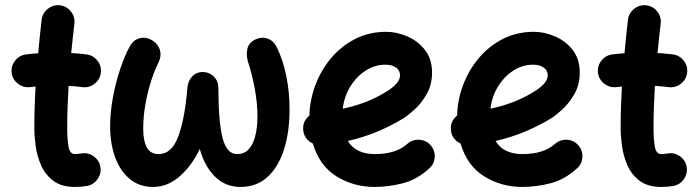

<svg xmlns="http://www.w3.org/2000/svg" viewBox="-20 -679 2747 756"><path d="M377 -392.1Q373.5 -365.7 352.1 -349.1Q330.6 -332.5 304.2 -335.9Q278.8 -339.4 250 -340.8Q247.6 -299.3 246.1 -257.3Q244.6 -215.3 244.6 -173.3Q244.6 -134.8 249.5 -103.5Q254.4 -72.3 274.9 -72.3Q284.2 -72.3 299.8 -74.7Q325.7 -79.6 347.9 -64.2Q370.1 -48.8 375 -22.9Q379.9 2.9 364.5 25.6Q349.1 48.3 323.2 53.2Q310.1 55.2 298.1 56.2Q286.1 57.1 274.9 57.1Q221.7 57.1 189.7 32.7Q157.7 8.3 141.6 -28.8Q125.5 -65.9 120.4 -105Q115.2 -144 115.2 -173.3Q115.2 -215.3 116.5 -256.6Q117.7 -297.9 120.1 -338.4Q108.9 -337.4 98.1 -335.9Q71.8 -333 50.5 -349.6Q29.3 -366.2 25.9 -392.6Q22.9 -418.9 39.6 -440.2Q56.2 -461.4 82.5 -464.8Q105.5 -467.8 130.4 -469.2Q133.3 -502.4 136.7 -535.6Q140.1 -568.8 144 -601.6Q147.5 -627.9 168.7 -644.5Q189.9 -661.1 216.3 -658.2Q242.7 -654.8 259.3 -633.8Q275.9 -612.8 272.9 -586.4Q269.5 -557.1 266.4 -528.1Q263.2 -499 260.3 -470.2Q292 -468.3 320.8 -464.8Q347.2 -461.4 363.8 -439.9Q380.4 -418.5 377 -392.1Z M582.5 -518.1Q604 -503.9 610.1 -480.7Q616.2 -457.5 604.5 -434.1Q589.4 -404.3 575.4 -361.3Q561.5 -318.4 552.7 -269.3Q543.9 -220.2 543.9 -171.4Q543.9 -124.5 558.1 -98.4Q572.3 -72.3 605.5 -72.3Q656.2 -72.3 682.1 -142.3Q708 -212.4 717.8 -333Q720.7 -361.3 737.1 -378.4Q753.4 -395.5 777.3 -395.5Q803.7 -395.5 821.8 -377.7Q839.8 -359.9 839.8 -333.5Q840.3 -196.8 856.7 -134.5Q873 -72.3 913.6 -72.3Q942.9 -72.3 960.4 -92.5Q978 -112.8 985.8 -146.5Q993.7 -180.2 993.7 -220.2Q993.7 -275.4 982.2 -334.7Q970.7 -394 956.5 -435.5Q948.2 -463.9 954.3 -488Q960.4 -512.2 987.3 -524.4Q1012.2 -535.2 1034.9 -526.6Q1057.6 -518.1 1069.8 -493.2Q1093.8 -444.8 1106.9 -381.3Q1120.1 -317.9 1120.1 -248Q1120.1 -158.2 1097.9 -89.4Q1075.7 -20.5 1032.7 18.3Q989.7 57.1 927.7 57.1Q867.2 57.1 826.2 16.1Q785.2 -24.9 766.6 -92.8Q738.3 -30.8 689.9 13.2Q641.6 57.1 582 57.1Q529.3 57.1 491.5 26.1Q453.6 -4.9 433.6 -59.1Q413.6 -113.3 413.6 -182.1Q413.6 -234.9 424.3 -293.7Q435.1 -352.5 452.9 -406.2Q470.7 -460 491.7 -497.6Q505.9 -522.9 531.7 -528.8Q557.6 -534.7 582.5 -518.1Z M1670.4 -16.1Q1622.1 28.3 1565.7 42.7Q1509.3 57.1 1455.6 57.1Q1372.1 57.1 1304.9 15.4Q1237.8 -26.4 1211.9 -113.8Q1195.8 -121.1 1185.3 -135.5Q1174.8 -149.9 1173.8 -168.5Q1171.4 -202.6 1198.2 -223.6Q1199.7 -284.2 1221.4 -342.8Q1243.2 -401.4 1282.7 -449Q1322.3 -496.6 1377.4 -525.1Q1432.6 -553.7 1501 -553.7Q1541 -553.7 1582.8 -536.1Q1624.5 -518.6 1652.8 -482.9Q1681.2 -447.3 1681.2 -393.1Q1681.2 -345.2 1659.9 -308.3Q1638.7 -271.5 1611.3 -246.8Q1584 -222.2 1565.9 -211.4Q1514.6 -180.7 1460.7 -158.7Q1406.7 -136.7 1349.6 -124Q1380.9 -72.3 1455.6 -72.3Q1539.1 -72.3 1583.5 -112.3Q1603.5 -129.9 1630.4 -128.7Q1657.2 -127.4 1675.3 -107.4Q1692.9 -87.9 1691.7 -60.8Q1690.4 -33.7 1670.4 -16.1ZM1497.6 -424.3Q1456.5 -424.3 1420.7 -401.6Q1384.8 -378.9 1360.1 -339.6Q1335.4 -300.3 1329.6 -251Q1422.4 -270.5 1494.6 -314Q1526.9 -333 1541 -349.9Q1555.2 -366.7 1555.2 -382.3Q1555.2 -401.9 1539.3 -413.1Q1523.4 -424.3 1497.6 -424.3Z M2252 -16.1Q2203.6 28.3 2147.2 42.7Q2090.8 57.1 2037.1 57.1Q1953.6 57.1 1886.5 15.4Q1819.3 -26.4 1793.5 -113.8Q1777.3 -121.1 1766.8 -135.5Q1756.3 -149.9 1755.4 -168.5Q1752.9 -202.6 1779.8 -223.6Q1781.2 -284.2 1803 -342.8Q1824.7 -401.4 1864.3 -449Q1903.8 -496.6 1959 -525.1Q2014.2 -553.7 2082.5 -553.7Q2122.6 -553.7 2164.3 -536.1Q2206.1 -518.6 2234.4 -482.9Q2262.7 -447.3 2262.7 -393.1Q2262.7 -345.2 2241.5 -308.3Q2220.2 -271.5 2192.9 -246.8Q2165.5 -222.2 2147.5 -211.4Q2096.2 -180.7 2042.2 -158.7Q1988.3 -136.7 1931.2 -124Q1962.4 -72.3 2037.1 -72.3Q2120.6 -72.3 2165 -112.3Q2185.1 -129.9 2211.9 -128.7Q2238.8 -127.4 2256.8 -107.4Q2274.4 -87.9 2273.2 -60.8Q2272 -33.7 2252 -16.1ZM2079.1 -424.3Q2038.1 -424.3 2002.2 -401.6Q1966.3 -378.9 1941.7 -339.6Q1917 -300.3 1911.1 -251Q2003.9 -270.5 2076.2 -314Q2108.4 -333 2122.6 -349.9Q2136.7 -366.7 2136.7 -382.3Q2136.7 -401.9 2120.8 -413.1Q2105 -424.3 2079.1 -424.3Z M2685.5 -392.1Q2682.1 -365.7 2660.6 -349.1Q2639.2 -332.5 2612.8 -335.9Q2587.4 -339.4 2558.6 -340.8Q2556.2 -299.3 2554.7 -257.3Q2553.2 -215.3 2553.2 -173.3Q2553.2 -134.8 2558.1 -103.5Q2563 -72.3 2583.5 -72.3Q2592.8 -72.3 2608.4 -74.7Q2634.3 -79.6 2656.5 -64.2Q2678.7 -48.8 2683.6 -22.9Q2688.5 2.9 2673.1 25.6Q2657.7 48.3 2631.8 53.2Q2618.7 55.2 2606.7 56.2Q2594.7 57.1 2583.5 57.1Q2530.3 57.1 2498.3 32.7Q2466.3 8.3 2450.2 -28.8Q2434.1 -65.9 2429 -105Q2423.8 -144 2423.8 -173.3Q2423.8 -215.3 2425 -256.6Q2426.3 -297.9 2428.7 -338.4Q2417.5 -337.4 2406.7 -335.9Q2380.4 -333 2359.1 -349.6Q2337.9 -366.2 2334.5 -392.6Q2331.5 -418.9 2348.1 -440.2Q2364.7 -461.4 2391.1 -464.8Q2414.1 -467.8 2439 -469.2Q2441.9 -502.4 2445.3 -535.6Q2448.7 -568.8 2452.6 -601.6Q2456.1 -627.9 2477.3 -644.5Q2498.5 -661.1 2524.9 -658.2Q2551.3 -654.8 2567.9 -633.8Q2584.5 -612.8 2581.5 -586.4Q2578.1 -557.1 2575 -528.1Q2571.8 -499 2568.8 -470.2Q2600.6 -468.3 2629.4 -464.8Q2655.8 -461.4 2672.4 -439.9Q2689 -418.5 2685.5 -392.1Z"/></svg>

Font: Mikhak Bold
Style: Regular
Weight: 700
Designer: Amin Abedi
Version: Version 3.3